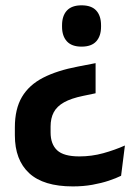

<svg xmlns="http://www.w3.org/2000/svg" viewBox="-20 -522 497 704"><path d="M266 -278 330.5 -290.5V-180L285 -170.5Q241 -161.5 214.8 -146.8Q188.5 -132 177 -110.2Q165.5 -88.5 165.5 -58V-36.5Q165.5 6.5 189.5 29Q213.5 51.5 271 51.5Q316 51.5 358.5 39.8Q401 28 438 11.5L424 122.5Q406 131.5 379 140.5Q352 149.5 318.8 155.5Q285.5 161.5 247 161.5Q139.5 161.5 87 113Q34.5 64.5 34.5 -26V-55Q34.5 -122.5 60.5 -166.5Q86.5 -210.5 138 -237Q189.5 -263.5 266 -278ZM279 -502.5Q315.5 -502.5 333 -483.2Q350.5 -464 350.5 -429V-424Q350.5 -390 333 -370.5Q315.5 -351 279 -351Q243 -351 225.2 -370.5Q207.5 -390 207.5 -424V-429Q207.5 -464 225.2 -483.2Q243 -502.5 279 -502.5Z"/></svg>

Font: Anek Kannada SemiBold
Style: Regular
Weight: 600
Version: Version 1.003